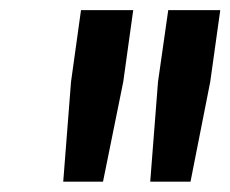

<svg xmlns="http://www.w3.org/2000/svg" viewBox="-20 -720 450 375"><path d="M240.2 -700.2 220.7 -560.1 181.2 -365.2H103.5L118.7 -560.1L138.2 -700.2ZM410.2 -700.2 390.6 -560.1 352.1 -365.2H273.4L288.6 -560.1L308.6 -700.2Z"/></svg>

Font: Fivo Sans Med
Style: Regular
Weight: 450
Designer: Alexander Slobzheninov
Foundry: Alexander Slobzheninov
Version: 1.0